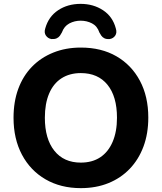

<svg xmlns="http://www.w3.org/2000/svg" viewBox="-20 -962 836 993"><path d="M398 11Q294 11 215.5 -34.5Q137 -80 93.5 -162Q50 -244 50 -353Q50 -436 74.5 -502.5Q99 -569 145 -616.5Q191 -664 255.5 -690Q320 -716 398 -716Q504 -716 582 -671Q660 -626 703.5 -544.5Q747 -463 747 -354Q747 -271 722 -204Q697 -137 651 -89Q605 -41 541 -15Q477 11 398 11ZM398 -121Q457 -121 498.5 -148.5Q540 -176 562.5 -228.5Q585 -281 585 -353Q585 -463 536 -523.5Q487 -584 398 -584Q340 -584 298 -557Q256 -530 234 -478Q212 -426 212 -353Q212 -244 261 -182.5Q310 -121 398 -121ZM246 -760Q228 -763 217.5 -778Q207 -793 214 -815Q231 -876 280.5 -909Q330 -942 397 -942Q463 -942 513 -909Q563 -876 579 -815Q586 -793 576 -778Q566 -763 547 -760Q530 -759 520 -764Q510 -769 504 -777.5Q498 -786 494 -794Q483 -827 456 -841Q429 -855 397 -855Q366 -855 339 -841Q312 -827 300 -794Q296 -786 290 -777.5Q284 -769 273.5 -764Q263 -759 246 -760Z"/></svg>

Font: Nunito ExtraLight ExtraBold
Style: Regular
Weight: 800
Version: Version 3.602